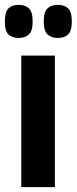

<svg xmlns="http://www.w3.org/2000/svg" viewBox="-57 -774 317 794"><path d="M31 0V-544H170V0ZM182 -617Q155 -617 139.5 -631.5Q124 -646 124 -685Q124 -725 139.5 -739.5Q155 -754 182 -754Q209 -754 224.5 -739.5Q240 -725 240 -685Q240 -646 224.5 -631.5Q209 -617 182 -617ZM20 -617Q-7 -617 -22 -631.5Q-37 -646 -37 -685Q-37 -725 -22 -739.5Q-7 -754 20 -754Q47 -754 62.5 -739.5Q78 -725 78 -685Q78 -646 62.5 -631.5Q47 -617 20 -617Z"/></svg>

Font: Georama Condensed
Style: Bold
Weight: 700
Width: 3
Designer: Jean-Baptiste Levee
Foundry: Production Type
Version: Version 1.000